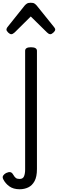

<svg xmlns="http://www.w3.org/2000/svg" viewBox="-94 -859 422 1398"><path d="M49 519Q3 519 -26.5 497.5Q-56 476 -71 445Q-78 430 -70.5 419Q-63 408 -50 401Q-31 392 -19 394.5Q-7 397 1 411Q12 430 21.5 437Q31 444 49 444Q73 444 81 424.5Q89 405 89 376V-489Q89 -502 99.5 -508.5Q110 -515 131 -515Q153 -515 164 -508.5Q175 -502 175 -489V372Q175 428 157.5 460Q140 492 111.5 505.5Q83 519 49 519ZM-12 -610Q-22 -610 -34.5 -622Q-47 -634 -47 -644Q-47 -647 -46 -650Q-45 -653 -41 -660L86 -819Q92 -826 101.5 -832.5Q111 -839 130 -839Q149 -839 158 -832.5Q167 -826 173 -819L301 -660Q306 -653 307 -650Q308 -647 308 -644Q308 -634 295 -622Q282 -610 273 -610Q266 -610 260 -613.5Q254 -617 248 -623L130 -739L13 -623Q6 -617 0 -613.5Q-6 -610 -12 -610Z"/></svg>

Font: Playwrite ES
Style: Regular
Weight: 400
Designer: Veronika Burian, José Scaglione
Foundry: TypeTogether
Version: Version 1.002